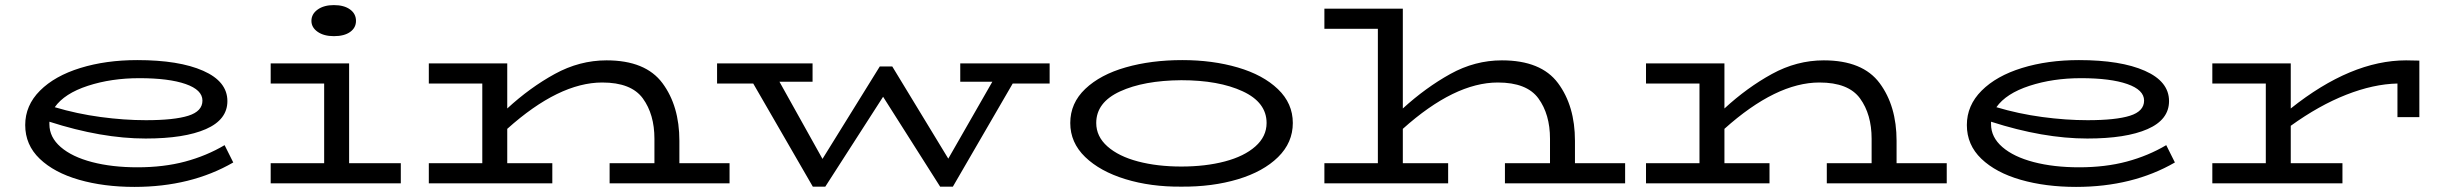

<svg xmlns="http://www.w3.org/2000/svg" viewBox="-20 -720 9611 754"><path d="M896 -82Q730 14 508 14Q388 14 290.5 -14Q193 -42 136 -96.5Q79 -151 79 -229Q79 -306 137 -364Q195 -422 295.5 -453Q396 -484 519 -484Q683 -484 778 -442Q873 -400 873 -323Q873 -250 788.5 -213Q704 -176 552 -176Q379 -176 174 -242V-232Q174 -181 218.5 -142.5Q263 -104 341.5 -83.5Q420 -63 520 -63Q623 -63 707 -85.5Q791 -108 862 -150ZM195 -299Q282 -273 375 -260.5Q468 -248 553 -248Q664 -248 719.5 -265.5Q775 -283 775 -325Q775 -367 709 -390Q643 -413 527 -413Q417 -413 325 -383Q233 -353 195 -299Z M1203 -638Q1203 -665 1227.5 -682.5Q1252 -700 1291 -700Q1331 -700 1354.5 -683Q1378 -666 1378 -638Q1378 -611 1355 -594.5Q1332 -578 1291 -578Q1252 -578 1227.5 -595Q1203 -612 1203 -638ZM1554 -79V0H1043V-79H1253V-392H1043V-471H1351V-79Z M2845 -79V0H2374V-79H2550V-175Q2550 -271 2504.5 -333.5Q2459 -396 2345 -396Q2175 -396 1972 -214V-79H2149V0H1664V-79H1874V-392H1664V-471H1972V-294Q2061 -376 2158.5 -429.5Q2256 -483 2362 -483Q2515 -483 2581.5 -393.5Q2648 -304 2648 -167V-79Z M4102 -392H3957L3722 13H3672L3448 -340L3221 13H3172L2938 -392H2796V-471H3171V-399H3041L3210 -96L3435 -459H3484L3704 -97L3877 -399H3751V-471H4102Z M4183 -237Q4183 -315 4242 -371Q4301 -427 4401 -455.5Q4501 -484 4623 -484Q4742 -484 4841 -455Q4940 -426 4998.5 -370Q5057 -314 5057 -237Q5057 -160 4999 -103Q4941 -46 4841 -16Q4741 14 4619 13Q4499 14 4399.5 -16.5Q4300 -47 4241.5 -103.5Q4183 -160 4183 -237ZM4954 -237Q4954 -318 4860 -361.5Q4766 -405 4619 -405Q4472 -404 4378.5 -361Q4285 -318 4285 -237Q4285 -184 4329 -145Q4373 -106 4449 -86Q4525 -66 4619 -66Q4714 -66 4790 -86Q4866 -106 4910 -145Q4954 -184 4954 -237Z M6362 -79V0H5890V-79H6067V-175Q6067 -271 6021.5 -333.5Q5976 -396 5862 -396Q5692 -396 5489 -214V-79H5667V0H5181V-79H5391V-607H5181V-686H5489V-294Q5579 -376 5675.5 -429.5Q5772 -483 5878 -483Q6032 -483 6098.5 -393.5Q6165 -304 6165 -167V-79Z M7625 -79V0H7154V-79H7330V-175Q7330 -271 7284.5 -333.5Q7239 -396 7125 -396Q6955 -396 6752 -214V-79H6929V0H6444V-79H6654V-392H6444V-471H6752V-294Q6841 -376 6938.5 -429.5Q7036 -483 7142 -483Q7295 -483 7361.5 -393.5Q7428 -304 7428 -167V-79Z M8521 -82Q8355 14 8133 14Q8013 14 7915.5 -14Q7818 -42 7761 -96.5Q7704 -151 7704 -229Q7704 -306 7762 -364Q7820 -422 7920.5 -453Q8021 -484 8144 -484Q8308 -484 8403 -442Q8498 -400 8498 -323Q8498 -250 8413.5 -213Q8329 -176 8177 -176Q8004 -176 7799 -242V-232Q7799 -181 7843.5 -142.5Q7888 -104 7966.5 -83.5Q8045 -63 8145 -63Q8248 -63 8332 -85.5Q8416 -108 8487 -150ZM7820 -299Q7907 -273 8000 -260.5Q8093 -248 8178 -248Q8289 -248 8344.5 -265.5Q8400 -283 8400 -325Q8400 -367 8334 -390Q8268 -413 8152 -413Q8042 -413 7950 -383Q7858 -353 7820 -299Z M9481 -482V-260H9395V-392Q9301 -390 9194 -348Q9087 -306 8976 -226V-79H9179V0H8668V-79H8878V-392H8668V-471H8976V-294Q9213 -483 9429 -483Z"/></svg>

Font: BioRhyme Expanded
Style: Regular
Weight: 400
Width: 7
Designer: Aoife Mooney
Foundry: Aoife Mooney Type
Version: Version 1.000